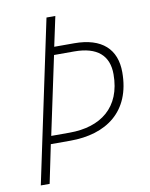

<svg xmlns="http://www.w3.org/2000/svg" viewBox="-81 -774 650 834"><g transform="rotate(-10 243.5 -357.0)"><path d="M31 0H70L105 -169H191C350 -169 465 -249 465 -423C465 -524 404 -583 281 -583H193L221 -714H182ZM194 -204H113L186 -548H275C377 -548 426 -503 426 -421C426 -274 331 -204 194 -204Z"/></g></svg>

Font: Noto Sans SemiCondensed ExtraLight
Style: Italic
Weight: 200
Width: 4
Italic angle: -12°
Designer: Monotype Design Team
Foundry: Monotype Imaging Inc.
Version: Version 2.013